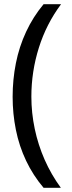

<svg xmlns="http://www.w3.org/2000/svg" viewBox="-20 -734 340 912"><path d="M40 -274Q40 -356 55.5 -434Q71 -512 104 -583Q137 -654 187 -714H270Q200 -620 164.5 -507Q129 -394 129 -275Q129 -198 145 -122Q161 -46 192 24.5Q223 95 269 158H187Q137 99 104 29.5Q71 -40 55.5 -117Q40 -194 40 -274Z"/></svg>

Font: guzrati25
Style: Book
Weight: 400
Designer: Jelle Bosma - Monotype Design Team, Universal Thirst
Foundry: Monotype Imaging Inc.
Version: Version 2.106